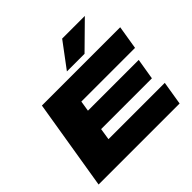

<svg xmlns="http://www.w3.org/2000/svg" viewBox="-220 -1171 1401 1401"><g transform="rotate(-45 480.0 -470.5)"><path d="M37 0 152 -700H960L930 -517H376L363 -436H887L860 -273H336L322 -183H903L873 0ZM457 -747 602 -941H836L639 -747Z"/></g></svg>

Font: Georama ExtraExtended ExtraBold
Style: Italic
Weight: 800
Width: 8
Italic angle: -9°
Designer: Jean-Baptiste Levee
Foundry: Production Type
Version: Version 1.000